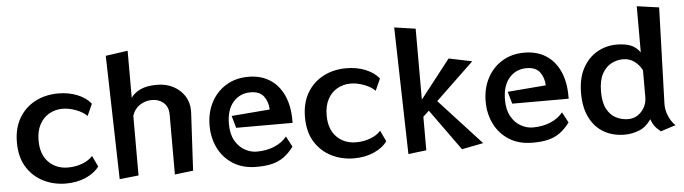

<svg xmlns="http://www.w3.org/2000/svg" viewBox="-49 -1006 4373 1227"><g transform="rotate(-5 2137.5 -393.0)"><path d="M545 -80Q517 -40 460 -14.5Q403 11 331 11Q254 11 188 -21.5Q122 -54 81.5 -118Q41 -182 41 -278Q41 -369 79 -433.5Q117 -498 182.5 -532.5Q248 -567 331 -567Q398 -567 453.5 -544.5Q509 -522 540 -483L506 -407Q481 -433 436 -450Q391 -467 350 -467Q303 -467 264 -445Q225 -423 202.5 -380.5Q180 -338 180 -278Q180 -188 229 -139Q278 -90 353 -90Q402 -90 444.5 -106Q487 -122 512 -150Z M1029 14V-370Q1029 -420 998.5 -446.5Q968 -473 925 -473Q882 -473 846.5 -450Q811 -427 797 -383V0L675 13L655 -780L797 -800V-498Q817 -528 857.5 -547.5Q898 -567 964 -567Q1022 -567 1067.5 -543.5Q1113 -520 1140 -479Q1167 -438 1167 -384V-373L1147 0Z M1793 -98Q1764 -59 1731.5 -35Q1699 -11 1657 0Q1615 11 1554 11Q1467 11 1405 -27.5Q1343 -66 1310 -131.5Q1277 -197 1277 -278Q1277 -360 1311 -425.5Q1345 -491 1406.5 -529Q1468 -567 1550 -567Q1630 -567 1687.5 -530.5Q1745 -494 1776 -426.5Q1807 -359 1807 -266V-249H1445L1423 -327L1669 -347Q1666 -400 1639.5 -433.5Q1613 -467 1555 -467Q1488 -467 1444.5 -417.5Q1401 -368 1401 -277Q1401 -212 1425.5 -169.5Q1450 -127 1487.5 -106.5Q1525 -86 1563 -86Q1627 -86 1677.5 -107.5Q1728 -129 1757 -166Z M2393 -80Q2365 -40 2308 -14.5Q2251 11 2179 11Q2102 11 2036 -21.5Q1970 -54 1929.5 -118Q1889 -182 1889 -278Q1889 -369 1927 -433.5Q1965 -498 2030.5 -532.5Q2096 -567 2179 -567Q2246 -567 2301.5 -544.5Q2357 -522 2388 -483L2354 -407Q2329 -433 2284 -450Q2239 -467 2198 -467Q2151 -467 2112 -445Q2073 -423 2050.5 -380.5Q2028 -338 2028 -278Q2028 -188 2077 -139Q2126 -90 2201 -90Q2250 -90 2292.5 -106Q2335 -122 2360 -150Z M2871 13 2681 -251 2643 -215V0L2527 14L2507 -800L2643 -780V-325L2836 -572L2985 -541L2740 -307L3009 -14Z M3564 -98Q3535 -59 3502.5 -35Q3470 -11 3428 0Q3386 11 3325 11Q3238 11 3176 -27.5Q3114 -66 3081 -131.5Q3048 -197 3048 -278Q3048 -360 3082 -425.5Q3116 -491 3177.5 -529Q3239 -567 3321 -567Q3401 -567 3458.5 -530.5Q3516 -494 3547 -426.5Q3578 -359 3578 -266V-249H3216L3194 -327L3440 -347Q3437 -400 3410.5 -433.5Q3384 -467 3326 -467Q3259 -467 3215.5 -417.5Q3172 -368 3172 -277Q3172 -212 3196.5 -169.5Q3221 -127 3258.5 -106.5Q3296 -86 3334 -86Q3398 -86 3448.5 -107.5Q3499 -129 3528 -166Z M4147 10Q4122 -10 4108.5 -28.5Q4095 -47 4086 -73Q4055 -26 4009.5 -7.5Q3964 11 3915 11Q3841 11 3783.5 -21.5Q3726 -54 3693 -118.5Q3660 -183 3660 -277Q3660 -372 3695 -436.5Q3730 -501 3787.5 -534Q3845 -567 3913 -567Q3966 -567 4002 -553Q4038 -539 4063 -504V-800L4205 -780L4185 -164Q4184 -125 4199.5 -87Q4215 -49 4243 -21ZM4067 -389Q4051 -421 4020 -445.5Q3989 -470 3945 -470Q3907 -470 3871 -451.5Q3835 -433 3811.5 -390.5Q3788 -348 3788 -276Q3788 -205 3810.5 -163.5Q3833 -122 3869.5 -104Q3906 -86 3946 -86Q3980 -86 4007 -103.5Q4034 -121 4050.5 -151Q4067 -181 4067 -216Z"/></g></svg>

Font: RocknRoll One
Style: Regular
Weight: 400
Designer: Fontworks Inc.
Foundry: Fontworks Inc.
Version: Version 1.100